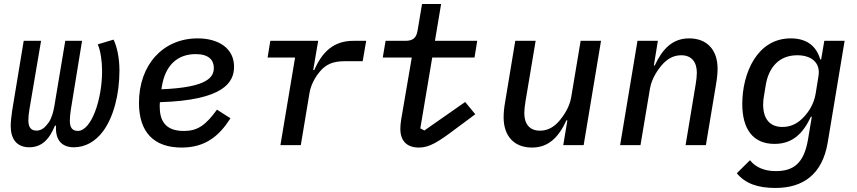

<svg xmlns="http://www.w3.org/2000/svg" viewBox="-20 -718 4241 950"><path d="M124.6 10.7C186.4 10.7 224.1 -28.1 251.8 -96.2H257.1C252.8 -24.5 285.9 10.7 345.9 10.7C400.6 10.7 451.3 -16.7 489.7 -68.2C541.2 -137.4 571 -249.3 571 -369C571 -432.5 558.9 -486.5 541.9 -522L463.8 -498.6C477.6 -466.3 485.1 -415.5 485.1 -366.5C485.1 -223 431.5 -70.3 365.1 -70.3C337 -70.3 325.6 -87.4 325.6 -120.7C325.6 -135.3 327.4 -155.9 330.6 -176.1L386 -516H302.9L248.9 -192.8C244.7 -167.6 236.2 -133.5 220.5 -111.5C203.5 -87.4 185.4 -71.7 160.5 -71.7C134.2 -71.7 120.4 -87.7 120.4 -121.4C120.4 -137.4 122.2 -158.7 125.7 -177.6L183.2 -516H97.3L40.1 -170.1C35.9 -142 33 -113.6 33 -93.8C33 -30.5 62.9 10.7 124.6 10.7Z M878.6 12.1C995 12.1 1063.9 -44 1120.4 -132.8L1053.6 -175.4C997.2 -98 957.7 -70 889.6 -70C794.4 -70 770.2 -125 770.2 -191.4C770.2 -194.2 770.2 -203.1 771.3 -212.4C1088.8 -221.9 1138.1 -311.8 1138.1 -387.8C1138.1 -479.8 1060.4 -528.1 958.1 -528.1C786.6 -528.1 667.6 -397.4 667.6 -208.8C667.6 -64.3 741.1 12.1 878.6 12.1ZM778.8 -276.3 780.5 -287.6C796.9 -395.2 858.3 -450.3 948.5 -450.3C1013.1 -450.3 1038 -420.5 1038 -381.7C1038 -337.4 1008.5 -285.2 778.8 -276.3Z M1468.4 0 1511.4 -258.2C1519.9 -310 1551.1 -350.5 1564.3 -365.8C1593 -399.5 1627.5 -415.1 1685.7 -415.1H1774.5L1791.9 -516H1728.7C1628.9 -516 1573.5 -459.2 1535.2 -371.8H1529.8L1554.3 -516H1317.5L1304 -433.2H1440L1367.5 0Z M2052.6 12.1C2103.3 12.1 2146 -13.5 2236.5 -82L2331.7 -152.7L2281.6 -213.4L2079.9 -72.4L2059.7 -82.7L2118.6 -433.2H2327.8L2341.3 -516H2132.1L2162.6 -698.2H2068.2L2046.2 -567.1C2039.8 -529.1 2022.4 -516 1985.4 -516H1887.8L1873.9 -433.2H2017.4L1965.2 -127.8C1962 -110.4 1960.9 -92 1960.9 -80.3C1960.9 -22.4 1991.8 12.1 2052.6 12.1Z M2767 0H2867.9L2953.8 -516H2853L2806.1 -236.2C2797.2 -182.9 2763.5 -139.6 2751.1 -124.3C2724.1 -91.6 2692.8 -71.4 2651.6 -71.4C2598 -71.4 2574.2 -108 2574.2 -157.7C2574.2 -173.3 2576.3 -193.5 2579.9 -215.2L2630.3 -516H2529.5L2479.8 -216.3C2474.1 -185 2471.9 -159.8 2471.9 -137.1C2471.9 -47.6 2521.3 12.1 2612.2 12.1C2695 12.1 2744.3 -39.8 2782.7 -122.5H2787.3Z M3149.1 0 3196 -279.8C3204.9 -333.1 3238.6 -376.4 3251.1 -391.7C3278.1 -424.4 3309.3 -444.6 3350.9 -444.6C3404.1 -444.6 3427.9 -408 3427.9 -358.3C3427.9 -342.7 3425.8 -322.8 3422.2 -301.1L3372.2 0H3472.7L3522.7 -299.7C3528.1 -331 3530.5 -356.2 3530.5 -378.9C3530.5 -468.4 3480.8 -528.1 3389.9 -528.1C3307.5 -528.1 3257.8 -476.2 3219.5 -393.8H3215.2L3235.1 -516H3134.2L3048.3 0Z M3816.8 212C3953.8 212 4048.7 144.9 4075.3 -12.1L4159.1 -516H4058.6L4043 -424H4038.4C4019.2 -491.1 3970.9 -528.1 3892.4 -528.1C3725.5 -528.1 3652.7 -354.8 3652.7 -203.5C3652.7 -81 3704.5 -6 3812.1 -6C3902.7 -6 3953.5 -58.6 3992.2 -140.3H3996.8L3978 -28.1C3958.1 90.2 3906.2 128.6 3818.9 128.6C3761.7 128.6 3719.5 110.1 3690.7 74.9L3625.7 139.2C3667.6 190.3 3729.4 212 3816.8 212ZM3756 -201.3C3756 -217.7 3757.8 -230.8 3760.7 -247.2L3768.8 -296.9C3783.4 -384.9 3835.2 -444.6 3924.7 -444.6C3997.5 -444.6 4040.5 -405.5 4029.8 -341.6L4015.6 -253.9C4006.7 -200.6 3979.4 -163.7 3961.3 -143.5C3928.6 -106.5 3892.4 -89.8 3851.6 -89.8C3786.9 -89.8 3756 -132.1 3756 -201.3Z"/></svg>

Font: Margiela Mono Italic Medium It
Style: Regular
Weight: 500
Designer: Mike Abbink, Paul van der Laan, Pieter van Rosmalen
Foundry: Bold Monday
Version: Version 2.003 2021